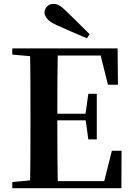

<svg xmlns="http://www.w3.org/2000/svg" viewBox="-20 -997 706 1017"><path d="M454.7 -816 440.2 -794.3Q399.9 -811.1 359.4 -828.9Q318.8 -846.7 279.5 -864.2Q242.5 -881.2 229.1 -898.4Q215.6 -915.6 215.6 -930.5Q215.6 -948.1 228.8 -962.3Q242.1 -976.5 263.8 -976.5Q279.9 -976.5 296 -966.9Q312 -957.3 336.2 -932.7Q364.4 -905.6 394.4 -875.8Q424.5 -846.1 454.7 -816ZM45.1 0V-32.6L198.2 -47.3H212.6V0ZM138.6 0Q140.6 -85.2 141 -171.8Q141.4 -258.5 141.4 -346.1V-393.6Q141.4 -481.3 141 -567.7Q140.6 -654.1 138.6 -740.5H286.3Q284.6 -655.6 284.1 -567.7Q283.6 -479.8 283.6 -387.2V-359.2Q283.6 -263 284.1 -174.8Q284.6 -86.6 286.3 0ZM212.6 0V-37.4H595.3L523.6 -3.7L572.5 -198.6H623.9L622.9 0ZM212.6 -359.5V-394.7H458.6V-359.5ZM447.8 -258.7 432.6 -369.7V-390.7L447.8 -500.1H492.7V-258.7ZM45.1 -707.9V-740.5H212.6V-694.2H198.2ZM551.8 -548 504.4 -738.1 574.9 -702.9H212.6V-740.5H603L604.7 -548Z"/></svg>

Font: Noto Serif KR
Style: Regular
Weight: 200
Designer: Ryoko NISHIZUKA 西塚涼子 (kana & ideographs); Frank Grießhammer (Latin, Greek & Cyrillic); Wenlong ZHANG 张文龙 (bopomofo); San
Foundry: Adobe
Version: Version 2.001;hotconv 1.1.0;makeotfexe 2.6.0